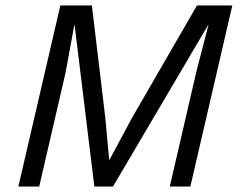

<svg xmlns="http://www.w3.org/2000/svg" viewBox="-20 -680 877 700"><path d="M47 0 200 -660H315L364 -250L378 -97H379L460 -248L698 -660H827L674 0H599L695 -415L740 -589H739L392 0H324L252 -589H251L219 -415L123 0Z"/></svg>

Font: Work Sans
Style: Italic
Weight: 400
Italic angle: -13°
Designer: Wei Huang
Foundry: Wei Huang
Version: Version 2.012